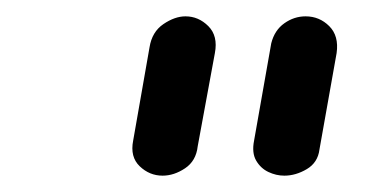

<svg xmlns="http://www.w3.org/2000/svg" viewBox="-20 -792 473 235"><path d="M179 -577Q163 -577 151 -588.5Q139 -600 143 -620L163 -734Q166 -753 180 -762.5Q194 -772 207 -772Q223 -772 235 -760Q247 -748 243 -727L222 -613Q220 -595 206.5 -586Q193 -577 179 -577ZM328 -577Q318 -577 308.5 -581.5Q299 -586 293.5 -595.5Q288 -605 291 -620L312 -739Q316 -755 328 -763.5Q340 -772 354 -772Q371 -772 383 -760Q395 -748 392 -727L371 -609Q369 -593 355.5 -585Q342 -577 328 -577Z"/></svg>

Font: Edu QLD Beginner Medium
Style: Regular
Weight: 500
Designer: Tina and Corey Anderson
Foundry: Google for Education
Version: Version 1.003